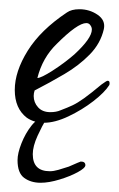

<svg xmlns="http://www.w3.org/2000/svg" viewBox="-20 -255 258 416"><path d="M75 11Q54 11 38 0Q12 -20 12 -60Q12 -100 40 -145Q68 -190 125 -228Q135 -235 152 -235Q174 -235 191.5 -223Q209 -211 205 -192Q198 -161 174.5 -137Q151 -113 119.5 -94.5Q88 -76 55 -59Q54 -56 53.5 -53Q53 -50 53 -47Q53 -33 62.5 -22.5Q72 -12 89 -12Q102 -12 111 -16Q127 -22 137.5 -27Q148 -32 162 -42Q176 -52 200 -72Q211 -80 213 -80Q219 -80 217 -71Q207 -55 182.5 -36Q158 -17 128.5 -3Q99 11 75 11ZM61 -86Q69 -86 94 -102Q119 -118 141 -137Q179 -172 179 -191Q179 -196 176 -200Q173 -205 167 -205Q148 -205 103 -160Q72 -130 61 -86ZM68 141Q47 141 32.5 130.5Q18 120 18 92Q18 77 26.5 55.5Q35 34 48 17.5Q61 1 74 1Q76 1 77.5 3Q79 5 79 6Q72 16 61.5 39Q51 62 51 79Q51 116 88 116Q96 116 106.5 113Q117 110 129 106Q154 95 155 95Q165 95 165 103Q165 109 148.5 118Q132 127 109 134Q86 141 68 141Z"/></svg>

Font: Allison
Style: Regular
Weight: 400
Designer: Robert E. Leuschke
Foundry: Robert E. Leuschke
Version: Version 1.010; ttfautohint (v1.8.3)